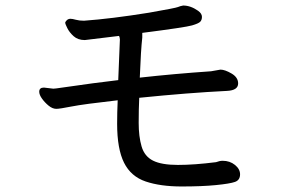

<svg xmlns="http://www.w3.org/2000/svg" viewBox="-20 -681 1040 695"><path d="M637 -6Q711 -6 761.5 -11Q812 -16 830.5 -22.5Q849 -29 849 -50Q849 -69 830.5 -84Q812 -99 786 -99Q775 -99 762 -94Q683 -84 624 -84Q565 -84 534 -99.5Q503 -115 492.5 -151Q482 -187 482 -236Q482 -286 484 -327Q661 -345 802 -352Q842 -354 842 -379Q842 -401 818 -415Q794 -429 778 -429L744 -423Q612 -414 486 -400Q490 -502 495 -545V-562Q651 -582 675 -589Q699 -596 705 -602.5Q711 -609 711 -620Q711 -632 697 -642Q670 -661 643 -661Q632 -659 624 -655.5Q616 -652 519 -635Q382 -613 284 -606Q267 -606 254.5 -609.5Q242 -613 235 -613Q227 -613 221.5 -607.5Q216 -602 216 -598Q216 -595 223.5 -579.5Q231 -564 246.5 -550Q262 -536 287 -536L411 -551Q414 -544 414 -538L408 -391Q336 -383 184 -361L173 -360L139 -364Q122 -364 122 -349Q122 -338 132 -324Q142 -310 156 -298.5Q170 -287 184 -287Q196 -287 239 -295.5Q282 -304 406 -318Q404 -273 404 -233Q404 -142 429 -92Q454 -42 507.5 -24Q561 -6 637 -6Z"/></svg>

Font: LXGW WenKai Mono TC
Style: Bold
Weight: 700
Designer: LXGW / Fontworks Inc.
Foundry: LXGW / Fontworks Inc.
Version: Version 1.330